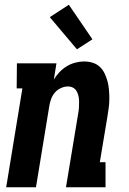

<svg xmlns="http://www.w3.org/2000/svg" viewBox="-20 -786 540 806"><path d="M6 0 74 -415H50L51 -520H217L206 -452Q216 -469 230 -483.5Q244 -498 260.5 -508Q277 -518 296 -523Q315 -528 333 -528Q352 -528 369.5 -522.5Q387 -517 399.5 -505Q412 -493 419.5 -477Q427 -461 431.5 -444Q436 -427 437.5 -408.5Q439 -390 439 -371.5Q439 -353 436.5 -334Q434 -315 431 -297L399 -105H423V0H257L309 -314Q311 -325 311.5 -337Q312 -349 312 -360.5Q312 -372 309.5 -383Q307 -394 301.5 -403.5Q296 -413 286.5 -418Q277 -423 265 -423Q250 -423 235 -416Q220 -409 210 -397Q200 -385 194.5 -370Q189 -355 187 -341L131 0ZM303 -579 189 -714 269 -766 368 -621Z"/></svg>

Font: Iosevka Curly Slab Extrabold
Style: Italic
Weight: 800
Italic angle: -9°
Monospace: yes
Designer: Belleve Invis
Foundry: Belleve Invis
Version: Version 22.1.2; ttfautohint (v1.8.4)